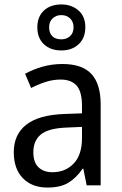

<svg xmlns="http://www.w3.org/2000/svg" viewBox="-20 -834 548 864"><path d="M261 -546Q350 -546 391.5 -501Q433 -456 433 -364V0H370L355 -75H352Q322 -32 286.5 -11Q251 10 193 10Q124 10 83 -32Q42 -74 42 -149Q42 -229 98.5 -273Q155 -317 269 -321L349 -324V-357Q349 -422 324.5 -449Q300 -476 253 -476Q218 -476 184.5 -465Q151 -454 120 -438L93 -502Q127 -521 170 -533.5Q213 -546 261 -546ZM281 -260Q198 -257 164 -229Q130 -201 130 -149Q130 -103 153.5 -81Q177 -59 216 -59Q274 -59 311.5 -98Q349 -137 349 -213V-263ZM256 -607Q207 -607 177.5 -635Q148 -663 148 -711Q148 -759 177.5 -786.5Q207 -814 256 -814Q302 -814 333 -787Q364 -760 364 -712Q364 -663 334 -635Q304 -607 256 -607ZM256 -657Q280 -657 295.5 -671.5Q311 -686 311 -711Q311 -736 295.5 -751Q280 -766 256 -766Q232 -766 216.5 -751Q201 -736 201 -711Q201 -686 215 -671.5Q229 -657 256 -657Z"/></svg>

Font: Noto Sans Thai SemCond
Style: Regular
Weight: 400
Width: 4
Designer: Monotype Design Team
Foundry: Monotype Imaging Inc.
Version: Version 2.002; ttfautohint (v1.8.4.7-5d5b)